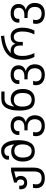

<svg xmlns="http://www.w3.org/2000/svg" viewBox="1662 -2472 1050 4415"><g transform="rotate(-90 2187.5 -265.0)"><path d="M67 39Q67 1 77 -33H166Q155 5 155 39Q155 102 192 134Q229 166 299 166Q381 166 416.5 123Q452 80 452 -16V-464L299 -424Q324 -405 337 -377.5Q350 -350 350 -316Q350 -248 307.5 -207Q265 -166 195 -166Q42 -166 42 -320Q42 -335 45 -348H126Q124 -336 124 -319Q124 -279 142.5 -256.5Q161 -234 195 -234Q229 -234 248.5 -256.5Q268 -279 268 -319Q268 -393 197 -404V-467L459 -536H540V-13Q540 112 478.5 176Q417 240 297 240Q186 240 126.5 188Q67 136 67 39Z M680 -268Q680 -349 708 -409Q736 -469 787.5 -501Q839 -533 909 -533Q1014 -533 1070 -469H1075Q1045 -691 920 -691Q870 -691 840.5 -667.5Q811 -644 811 -603Q811 -597 813 -585L726 -584Q723 -596 723 -612Q723 -658 750.5 -692.5Q778 -727 823.5 -746Q869 -765 923 -765Q1041 -765 1106 -662Q1171 -559 1171 -370Q1171 -179 1107.5 -84.5Q1044 10 914 10Q804 10 742 -63Q680 -136 680 -268ZM1074 -271Q1074 -460 924 -460Q852 -460 811.5 -409.5Q771 -359 771 -269Q771 -168 809 -115.5Q847 -63 922 -63Q993 -63 1033.5 -118.5Q1074 -174 1074 -271Z M1263 32Q1263 1 1273 -29H1363Q1358 -19 1354.5 -1.5Q1351 16 1351 31Q1351 98 1390.5 132Q1430 166 1503 166Q1576 166 1614.5 125Q1653 84 1653 8Q1653 -71 1606 -113.5Q1559 -156 1466 -156H1398V-230H1466Q1546 -230 1589 -264Q1632 -298 1632 -358Q1632 -415 1599.5 -444Q1567 -473 1505 -473Q1443 -473 1410.5 -446.5Q1378 -420 1378 -368Q1378 -360 1380 -346L1294 -345Q1291 -360 1291 -373Q1291 -452 1349.5 -499Q1408 -546 1506 -546Q1606 -546 1663 -497.5Q1720 -449 1720 -365Q1720 -300 1686.5 -259Q1653 -218 1586 -197Q1660 -180 1702 -125Q1744 -70 1744 8Q1744 118 1681 179Q1618 240 1503 240Q1392 240 1327.5 186Q1263 132 1263 32Z M1852 -344Q1852 -550 1919 -655Q1986 -760 2116 -760H2290V-686H2128Q2047 -686 2003.5 -634.5Q1960 -583 1944 -465H1949Q1979 -507 2018.5 -526Q2058 -545 2114 -545Q2225 -545 2286.5 -472Q2348 -399 2348 -268Q2348 -133 2283 -61.5Q2218 10 2098 10Q1962 10 1907 -79Q1852 -168 1852 -344ZM2257 -269Q2257 -369 2217.5 -420.5Q2178 -472 2101 -472Q2024 -472 1983.5 -422.5Q1943 -373 1943 -278Q1943 -173 1983 -118Q2023 -63 2099 -63Q2177 -63 2217 -115Q2257 -167 2257 -269Z M2435 32Q2435 1 2445 -29H2535Q2530 -19 2526.5 -1.5Q2523 16 2523 31Q2523 98 2562.5 132Q2602 166 2675 166Q2748 166 2786.5 125Q2825 84 2825 8Q2825 -71 2778 -113.5Q2731 -156 2638 -156H2570V-230H2638Q2718 -230 2761 -264Q2804 -298 2804 -358Q2804 -415 2771.5 -444Q2739 -473 2677 -473Q2615 -473 2582.5 -446.5Q2550 -420 2550 -368Q2550 -360 2552 -346L2466 -345Q2463 -360 2463 -373Q2463 -452 2521.5 -499Q2580 -546 2678 -546Q2778 -546 2835 -497.5Q2892 -449 2892 -365Q2892 -300 2858.5 -259Q2825 -218 2758 -197Q2832 -180 2874 -125Q2916 -70 2916 8Q2916 118 2853 179Q2790 240 2675 240Q2564 240 2499.5 186Q2435 132 2435 32Z M3020 -268Q3020 -393 3052.5 -479Q3085 -565 3152 -625Q3279 -740 3565 -770L3575 -694Q3441 -684 3338.5 -645Q3236 -606 3175 -543V-539Q3199 -546 3226 -546Q3347 -546 3387 -443H3392Q3414 -497 3453.5 -521.5Q3493 -546 3553 -546Q3649 -546 3703.5 -474Q3758 -402 3758 -276Q3758 -201 3743 -136.5Q3728 -72 3694 0H3604Q3639 -73 3654.5 -137Q3670 -201 3670 -277Q3670 -371 3638 -422Q3606 -473 3547 -473Q3491 -473 3461 -436Q3431 -399 3431 -332V-266H3347V-332Q3347 -400 3316.5 -436.5Q3286 -473 3229 -473Q3172 -473 3140 -423Q3108 -373 3108 -277Q3108 -200 3124 -135Q3140 -70 3174 0H3084Q3049 -73 3034.5 -134.5Q3020 -196 3020 -268Z M3846 32Q3846 1 3856 -29H3946Q3941 -19 3937.5 -1.5Q3934 16 3934 31Q3934 98 3973.5 132Q4013 166 4086 166Q4159 166 4197.5 125Q4236 84 4236 8Q4236 -71 4189 -113.5Q4142 -156 4049 -156H3981V-230H4049Q4129 -230 4172 -264Q4215 -298 4215 -358Q4215 -415 4182.5 -444Q4150 -473 4088 -473Q4026 -473 3993.5 -446.5Q3961 -420 3961 -368Q3961 -360 3963 -346L3877 -345Q3874 -360 3874 -373Q3874 -452 3932.5 -499Q3991 -546 4089 -546Q4189 -546 4246 -497.5Q4303 -449 4303 -365Q4303 -300 4269.5 -259Q4236 -218 4169 -197Q4243 -180 4285 -125Q4327 -70 4327 8Q4327 118 4264 179Q4201 240 4086 240Q3975 240 3910.5 186Q3846 132 3846 32Z"/></g></svg>

Font: Noto Sans Georgian
Style: Regular
Weight: 400
Designer: Monotype Design team
Foundry: Monotype Imaging Inc.
Version: Version 1.000